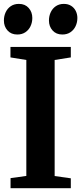

<svg xmlns="http://www.w3.org/2000/svg" viewBox="-20 -990 428 1010"><path d="M35.5 -53 118.5 -64.5V-674.5L35 -688V-743H352.5V-688L267.5 -674.5V-64L352.5 -52V0H35.5ZM70.5 -808.5Q38.5 -808.5 19.5 -829.8Q0.5 -851 0.5 -882Q0.5 -906 10 -926Q19.5 -946 37.2 -957.8Q55 -969.5 79 -969.5H80Q112 -969.5 131 -948Q150 -926.5 150 -895.5Q150 -872 140.5 -852Q131 -832 113.2 -820.2Q95.5 -808.5 71.5 -808.5ZM307.5 -808.5Q275.5 -808.5 256.5 -829.8Q237.5 -851 237.5 -882Q237.5 -906 247 -926Q256.5 -946 274.2 -957.8Q292 -969.5 315.5 -969.5H316.5Q338 -969.5 354 -959.5Q370 -949.5 378.5 -932.5Q387 -915.5 387 -895.5Q387 -872 377.5 -852Q368 -832 350.2 -820.2Q332.5 -808.5 308.5 -808.5Z"/></svg>

Font: Merriweather Text
Style: Bold
Weight: 700
Designer: Eben Sorkin
Foundry: Eben Sorkin
Version: Version 2.100